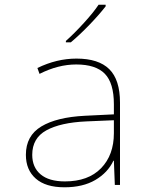

<svg xmlns="http://www.w3.org/2000/svg" viewBox="-20 -786 640 816"><path d="M90 -128Q90 -209 155.5 -248.5Q221 -288 341 -294L464 -300V-343Q464 -433 425.5 -472.5Q387 -512 304 -512Q227 -512 148 -472L139 -497Q221 -537 305 -537Q399 -537 444.5 -492Q490 -447 490 -350V0H468L464 -103H462Q438 -52 385 -21Q332 10 254 10Q174 10 132 -27Q90 -64 90 -128ZM464 -220V-275L346 -270Q237 -265 177 -232Q117 -199 117 -128Q117 -75 152.5 -45Q188 -15 256 -15Q355 -15 409.5 -71Q464 -127 464 -220ZM260 -612Q295 -643 336.5 -688.5Q378 -734 399 -766H429V-759Q401 -723 360 -680.5Q319 -638 281 -606H260Z"/></svg>

Font: Noto Sans Mono UI Thin
Style: Regular
Weight: 250
Monospace: yes
Designer: Monotype Design team
Foundry: Monotype Imaging Inc.
Version: Version 1.000